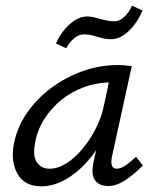

<svg xmlns="http://www.w3.org/2000/svg" viewBox="-20 -649 547 676"><path d="M126 7Q66 7 41.5 -37Q17 -81 29 -143Q40 -200 74 -250Q108 -300 158.5 -338Q209 -376 269.5 -398Q330 -420 395 -420Q411 -420 422.5 -418.5Q434 -417 444 -416L374 -97Q366 -55 391 -55Q405 -55 422 -66.5Q439 -78 459 -97L483 -66Q447 -31 418 -12.5Q389 6 361 6Q341 6 326.5 -3Q312 -12 307.5 -30Q303 -48 309 -77L346 -243L387 -277Q374 -218 347 -167Q320 -116 284 -76.5Q248 -37 207 -15Q166 7 126 7ZM154 -55Q184 -55 214 -74Q244 -93 271 -125.5Q298 -158 318 -198Q338 -238 346 -278L369 -386L407 -356Q399 -358 390 -358.5Q381 -359 373 -359Q323 -359 278 -343Q233 -327 197 -298Q161 -269 136 -230Q111 -191 103 -143Q95 -98 110.5 -76.5Q126 -55 154 -55ZM213 -479 177 -496Q190 -525 208 -546Q226 -567 246 -579Q266 -591 285 -591Q301 -591 317 -586.5Q333 -582 349.5 -578Q366 -574 382 -574Q401 -574 417.5 -589.5Q434 -605 445 -629L482 -612Q461 -565 431.5 -538Q402 -511 371 -511Q353 -511 337 -515.5Q321 -520 306.5 -524Q292 -528 275 -528Q258 -528 241 -514Q224 -500 213 -479Z"/></svg>

Font: Ysabeau Infant Medium
Style: Italic
Weight: 500
Italic angle: -12°
Designer: Christian Thalmann (Catharsis Fonts)
Version: Version 2.001;gftools[0.9.30]; featfreeze: ss01,ss02,lnum